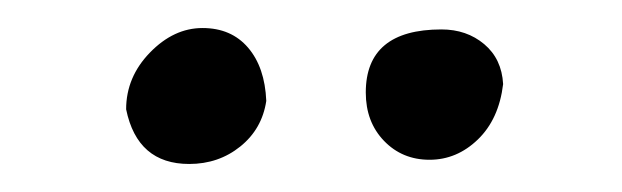

<svg xmlns="http://www.w3.org/2000/svg" viewBox="-20 -629 444 137"><path d="M115 -512Q78 -512 70 -551Q70 -574 87 -591.5Q104 -609 124.5 -609Q145 -609 157 -595Q169 -581 170 -557Q167 -537 151.5 -524.5Q136 -512 115 -512ZM295 -608Q313 -608 325.5 -597.5Q338 -587 339 -569Q336 -544 321 -529.5Q306 -515 286.5 -515Q267 -515 254 -528.5Q241 -542 241 -563Q241 -608 295 -608Z"/></svg>

Font: Patrick Hand SC
Style: Regular
Weight: 400
Designer: Patrick Wagesreiter
Foundry: Patrick Wagesreiter
Version: Version 1.003;PS 001.003;hotconv 1.0.70;makeotf.lib2.5.58329